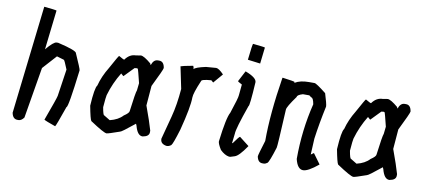

<svg xmlns="http://www.w3.org/2000/svg" viewBox="-74 -1126 3091 1383"><g transform="rotate(10 1472.0 -435.0)"><path d="M153.8 -854.5Q234.9 -846.7 243.7 -842.8L210.4 -553.7Q262.7 -616.2 284.7 -616.2H296.4Q435.1 -584 435.1 -563.5Q481.9 -458.5 481.9 -448.2V-446.3Q448.7 -170.9 435.1 -170.9Q383.3 -22 378.4 -20.5Q305.7 -45.9 294.4 -53.7Q356 -221.2 358.9 -239.3L388.2 -436.5Q361.8 -502.9 356.9 -502.9L304.2 -518.6L212.4 -417L149.9 -43.9Q131.8 -18.6 110.8 -18.6H103Q68.4 -18.6 60.1 -63.5L151.9 -854.5Z M898.4 -629.9Q921.4 -629.9 974.6 -585L978.5 -575.2H980.5Q994.6 -616.2 1025.4 -616.2H1035.2Q1069.3 -616.2 1076.2 -569.3Q1076.2 -557.6 1011.7 -426.8L1000 -282.2Q1041.5 -169.4 1058.6 -108.4V-96.7Q1058.6 -65.4 1011.7 -57.6H1009.8Q973.1 -57.6 955.1 -126L949.2 -139.6Q856 -63.5 845.7 -63.5Q762.7 -34.2 752 -34.2Q731.4 -34.2 628.9 -102.5Q619.6 -114.3 601.6 -210Q609.4 -341.8 627 -362.3Q645 -431.6 687.5 -501Q740.7 -598.6 744.1 -598.6H746.1Q778.8 -579.1 785.2 -579.1Q817.4 -624 863.3 -624ZM867.2 -530.3 800.8 -461.9H798.8L781.2 -477.5Q731.9 -397.9 705.1 -305.7Q701.7 -294.9 695.3 -215.8Q705.1 -159.2 712.9 -159.2L757.8 -131.8Q818.8 -146.5 851.6 -182.6Q888.7 -207 888.7 -221.7Q906.2 -360.4 914.1 -377.9L919.9 -430.7Q896.5 -527.3 892.6 -532.2L886.7 -534.2Q867.2 -533.2 867.2 -530.3Z M1448.7 -635.7Q1468.3 -634.8 1503.4 -598.6V-596.7L1444.8 -528.3L1429.2 -542Q1356.9 -536.6 1356.9 -522.5Q1315.9 -426.8 1315.9 -395.5Q1315.9 -326.2 1271 -153.3Q1237.3 -42 1226.1 -32.2Q1210.4 -20.5 1196.8 -20.5H1190.9Q1147.9 -28.3 1147.9 -63.5V-65.4L1192.9 -235.4Q1216.8 -325.2 1226.1 -442.4L1192.9 -602.5Q1207 -608.4 1282.7 -622.1Q1288.6 -610.8 1288.6 -598.6Q1300.8 -614.3 1374.5 -629.9Z M1680.2 -852.5Q1768.1 -843.8 1768.1 -840.8L1754.4 -721.7L1662.6 -733.4Q1675.3 -852.5 1680.2 -852.5ZM1660.6 -647.5H1662.6Q1744.6 -616.2 1744.6 -583Q1733.9 -405.3 1725.1 -405.3Q1662.6 -228.5 1662.6 -192.4L1654.8 -124L1656.7 -122.1H1658.7Q1697.3 -176.8 1703.6 -176.8L1773.9 -122.1V-120.1Q1720.2 -41 1689.9 -32.2L1658.7 -22.5H1648.9Q1617.7 -27.3 1584.5 -59.6Q1559.1 -100.1 1559.1 -118.2Q1580.6 -294.9 1604 -335Q1643.1 -451.7 1643.1 -469.7L1650.9 -549.8Q1620.6 -565.4 1619.6 -569.3Z M2164.6 -651.4Q2178.7 -651.4 2252.4 -592.8Q2275.9 -517.6 2275.9 -499Q2248.5 -371.1 2232.9 -256.8L2227.1 -139.6L2246.6 -153.3H2248.5L2301.3 -81.1V-79.1Q2228 -18.6 2191.9 -18.6Q2150.4 -18.6 2133.3 -90.8Q2133.3 -302.2 2182.1 -499Q2173.8 -545.9 2158.7 -545.9L2143.1 -557.6H2096.2Q2055.2 -545.4 2055.2 -530.3Q1994.6 -446.8 1994.6 -426.8Q1981 -154.8 1977.1 -145.5Q1943.4 -36.6 1930.2 -26.4Q1916.5 -16.6 1904.8 -16.6H1895Q1862.3 -16.6 1854 -59.6V-61.5Q1854 -71.8 1887.2 -178.7Q1887.2 -379.4 1930.2 -647.5L1932.1 -649.4Q2022 -637.7 2022 -633.8V-631.8L2020 -629.9V-627.9H2022Q2060.5 -651.4 2123.5 -651.4Z M2703.6 -629.9Q2726.6 -629.9 2779.8 -585L2783.7 -575.2H2785.6Q2799.8 -616.2 2830.6 -616.2H2840.3Q2874.5 -616.2 2881.3 -569.3Q2881.3 -557.6 2816.9 -426.8L2805.2 -282.2Q2846.7 -169.4 2863.8 -108.4V-96.7Q2863.8 -65.4 2816.9 -57.6H2814.9Q2778.3 -57.6 2760.3 -126L2754.4 -139.6Q2661.1 -63.5 2650.9 -63.5Q2567.9 -34.2 2557.1 -34.2Q2536.6 -34.2 2434.1 -102.5Q2424.8 -114.3 2406.7 -210Q2414.6 -341.8 2432.1 -362.3Q2450.2 -431.6 2492.7 -501Q2545.9 -598.6 2549.3 -598.6H2551.3Q2584 -579.1 2590.3 -579.1Q2622.6 -624 2668.5 -624ZM2672.4 -530.3 2606 -461.9H2604L2586.4 -477.5Q2537.1 -397.9 2510.3 -305.7Q2506.8 -294.9 2500.5 -215.8Q2510.3 -159.2 2518.1 -159.2L2563 -131.8Q2624 -146.5 2656.7 -182.6Q2693.8 -207 2693.8 -221.7Q2711.4 -360.4 2719.2 -377.9L2725.1 -430.7Q2701.7 -527.3 2697.8 -532.2L2691.9 -534.2Q2672.4 -533.2 2672.4 -530.3Z"/></g></svg>

Font: ww_drahtTSB
Style: Regular
Weight: 400
Designer: Dr. Wolfgang Wiebecke
Version: Version 1.06 May 21, 2010, initial release